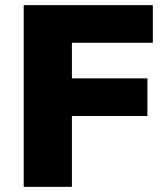

<svg xmlns="http://www.w3.org/2000/svg" viewBox="-20 -725 643 745"><path d="M72 0V-705H573V-559H259V-421H552V-275H259V0Z"/></svg>

Font: Nunito Sans 10pt Black
Style: Regular
Weight: 900
Designer: Vernon Adams
Foundry: Vernon Adams
Version: Version 3.101;gftools[0.9.27]